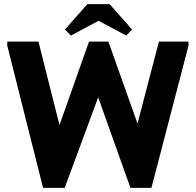

<svg xmlns="http://www.w3.org/2000/svg" viewBox="-20 -900 941 923"><path d="M15 -680V-700H165L266 -299L408 -700H501L641 -306L744 -700H886V-680L708 3H607L452 -432L291 3H187ZM507 -880 615 -758 587 -729 454 -800 321 -729 292 -758 400 -880Z"/></svg>

Font: Tilda Sans Extra Bold
Style: Regular
Weight: 800
Designer: ParaType Ltd
Foundry: ParaType Ltd
Version: Version 1.009